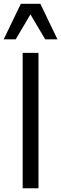

<svg xmlns="http://www.w3.org/2000/svg" viewBox="-32 -1004 327 1024"><path d="M-12.2 -794.4 79.1 -983.9H183.1L274.4 -794.4H209L130.4 -927.2L51.8 -794.4ZM173.3 0H88.9V-722.2H173.3Z"/></svg>

Font: Oxygen
Style: Regular
Weight: 400
Designer: Vernon Adams
Foundry: Vernon Adams
Version: Version Release 0.2.3 webfont; ttfautohint (v0.93.3-1d66) -l